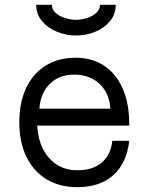

<svg xmlns="http://www.w3.org/2000/svg" viewBox="-20 -762 640 795"><path d="M60 -255Q60 -338 88.5 -398Q117 -458 169.5 -490.5Q222 -523 293 -523Q361 -523 411 -490Q461 -457 488 -395.5Q515 -334 515 -250V-242H134Q139 -157 184 -107Q229 -57 300 -57Q364 -57 401.5 -89Q439 -121 445 -179H515Q505 -87 449.5 -37Q394 13 300 13Q227 13 173 -19.5Q119 -52 89.5 -112.5Q60 -173 60 -255ZM293 -453Q229 -455 188.5 -417Q148 -379 143 -312H437Q433 -375 394 -413Q355 -451 293 -453ZM130 -742H195Q195 -722 211 -708Q227 -694 250.5 -687Q274 -680 295 -680Q316 -680 339 -687Q362 -694 378 -708Q394 -722 394 -742H459Q459 -703 435.5 -674.5Q412 -646 374.5 -630.5Q337 -615 295 -615Q254 -615 216 -630.5Q178 -646 154 -674.5Q130 -703 130 -742Z"/></svg>

Font: Orbit
Style: Regular
Weight: 400
Designer: Sooun Cho
Foundry: JAMO
Version: Version 1.000; ttfautohint (v1.8.4.7-5d5b);gftools[0.9.29]